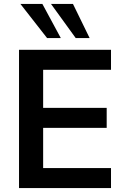

<svg xmlns="http://www.w3.org/2000/svg" viewBox="-20 -959 637 979"><path d="M77 0V-705H546V-603H200V-409H524V-307H200V-102H546V0ZM366 -765 240 -939H352L437 -765ZM220 -765 84 -939H196L290 -765Z"/></svg>

Font: Nunito Sans 12pt ExtraLight
Style: Regular
Weight: 200
Version: Version 3.101;gftools[0.9.27]